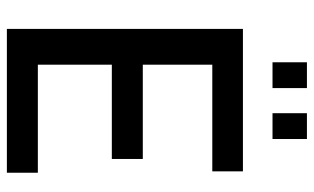

<svg xmlns="http://www.w3.org/2000/svg" viewBox="-197 -715 912 558"><g transform="rotate(90 259.0 -436.0)"><path d="M64 0V-686H478V-597H168V-395H442V-305H168V-90H482V0ZM161 -772V-872H236V-772ZM309 -772V-872H384V-772Z"/></g></svg>

Font: Archivo Condensed Medium
Style: Regular
Weight: 500
Width: 3
Designer: Hector Gatti
Foundry: Omnibus-Type
Version: Version 2.001